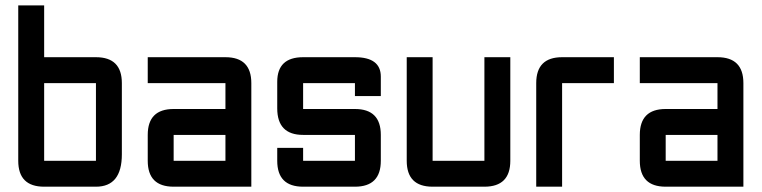

<svg xmlns="http://www.w3.org/2000/svg" viewBox="-20 -704 2872 724"><path d="M48.8 -683.6H146.5V-488.3H341.8Q439.5 -488.3 439.5 -390.6V-122.1Q439.5 0 341.8 0H146.5Q48.8 0 48.8 -97.7ZM341.8 -390.6H146.5V-97.7H341.8Z M927.7 0H634.8Q537.1 0 537.1 -97.7V-195.3Q537.1 -293 634.8 -293H830.1V-390.6H537.1V-488.3H830.1Q927.7 -488.3 927.7 -390.6ZM634.8 -97.7H830.1V-195.3H634.8Z M1025.4 -146.5H1123V-97.7H1318.4V-195.3H1123Q1025.4 -195.3 1025.4 -295.4V-395.5Q1025.4 -488.3 1123 -488.3H1318.4Q1416 -488.3 1416 -415V-341.8H1318.4V-390.6H1123V-293H1318.4Q1416 -293 1416 -195.3V-97.7Q1416 0 1318.4 0H1123Q1025.4 0 1025.4 -97.7Z M1806.6 -488.3H1904.3V-97.7Q1904.3 0 1806.6 0H1611.3Q1513.7 0 1513.7 -97.7V-488.3H1611.3V-97.7H1806.6Z M2099.6 -488.3H2294.9V-390.6H2099.6V0H2002V-390.6Q2002 -488.3 2099.6 -488.3Z M2783.2 0H2490.2Q2392.6 0 2392.6 -97.7V-195.3Q2392.6 -293 2490.2 -293H2685.5V-390.6H2392.6V-488.3H2685.5Q2783.2 -488.3 2783.2 -390.6ZM2490.2 -97.7H2685.5V-195.3H2490.2Z"/></svg>

Font: BabelStone Runic Berhtwald
Style: Regular
Weight: 400
Designer: Andrew West
Foundry: BabelStone
Version: Version 7.004;November 9, 2023